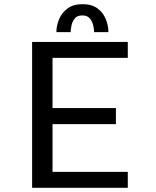

<svg xmlns="http://www.w3.org/2000/svg" viewBox="-20 -901 750 921"><path d="M593 -623.5H232V-382.5H536V-305.5H232V-76.5H593V0H134V-700H593ZM250.5 -747Q250.5 -778 263.5 -809Q276.5 -840 304.2 -860.5Q332 -881 376 -881Q420.5 -881 447.8 -860.5Q475 -840 487.5 -809Q500 -778 500 -747H431.5Q431.5 -757.5 427.8 -776.5Q424 -795.5 412 -811.2Q400 -827 375 -827Q349.5 -827 337.8 -811.5Q326 -796 322.5 -776.8Q319 -757.5 319 -747Z"/></svg>

Font: League Mono
Style: Regular
Weight: 400
Width: 6
Designer: Tyler Finck
Foundry: The League of Moveable Type / Tyler Finck
Version: Version 2.300;RELEASE